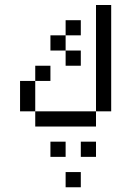

<svg xmlns="http://www.w3.org/2000/svg" viewBox="-20 -708 540 790"><path d="M312.5 62.5V0H250V62.5ZM250 -62.5V-125H187.5V-62.5ZM375 -62.5V-125H312.5V-62.5ZM187.5 -375V-437.5H125V-375H62.5Q62.5 -375 62.5 -250H125V-187.5H375V-250H125Q125 -250 125 -375ZM312.5 -437.5V-500H250V-437.5ZM312.5 -562.5V-625H250V-562.5H187.5V-500H250V-562.5ZM375 -250H437.5V-687.5H375Z"/></svg>

Font: BFUnifontExMono
Style: Regular
Weight: 500
Version: Version 15.0.06